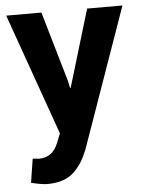

<svg xmlns="http://www.w3.org/2000/svg" viewBox="-50 -494 559 748"><g transform="rotate(-5 229.5 -120.5)"><path d="M56.6 109.9 81.1 112.3Q134.8 112.3 156.2 57.6L170.9 21L2.4 -454.1H140.1L220.2 -178.2L225.6 -151.9H228L318.8 -454.1H457L264.2 92.8Q252.9 120.6 240.5 140.6Q228 160.6 210 178.2Q172.9 213.4 105.5 213.4Q84.5 213.4 42 203.1Z"/></g></svg>

Font: Yantramanav
Style: Bold
Weight: 700
Version: Version 1.001;PS 1.0;hotconv 1.0.72;makeotf.lib2.5.5900; ttf